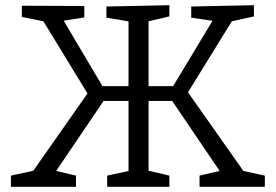

<svg xmlns="http://www.w3.org/2000/svg" viewBox="-20 -718 1059 738"><path d="M22 0V-43L119 -64L97 -46L327 -374L321 -351L139 -649L162 -633L64 -653V-696L304 -695V-651L209 -636L218 -650L382 -373L358 -387H489L474 -374V-651L485 -634L389 -650V-693L631 -698V-655L538 -633L551 -653V-373L536 -387H661L637 -373L804 -650L811 -636L715 -650V-693L956 -698V-655L857 -633L879 -649L695 -351V-374L926 -46L901 -64L998 -43V0H747V-43L837 -64L833 -48L633 -343L660 -330H536L551 -344V-46L538 -65L631 -43V0H392V-43L485 -63L474 -46V-346L489 -330H359L387 -343L187 -48L183 -64L272 -43V0Z"/></svg>

Font: Pack4
Style: Regular
Weight: 400
Version: Version 2.002